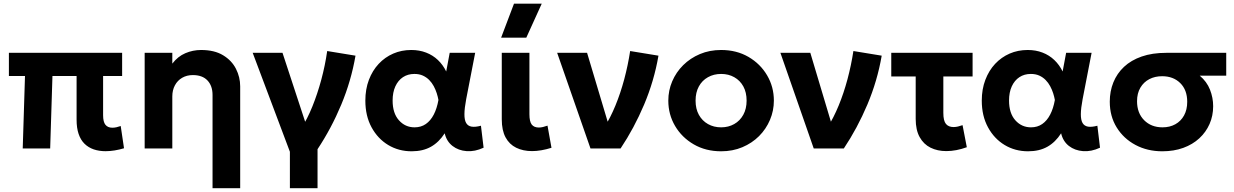

<svg xmlns="http://www.w3.org/2000/svg" viewBox="-20 -784 6517 1014"><path d="M537.5 14.5Q503 14.5 474.8 4.8Q446.5 -5 426.2 -25Q406 -45 395.2 -76.5Q384.5 -108 384.5 -152V-382.5H257L245 0H100L112 -382.5H27V-505H625V-382.5H524.5V-175.5Q524.5 -140 537 -124.8Q549.5 -109.5 573.5 -109.5Q584 -109.5 595.2 -112Q606.5 -114.5 617.5 -118.5L635 -1Q610 6.5 585.2 10.5Q560.5 14.5 537.5 14.5Z M1102.5 210V-282.5Q1102.5 -330.5 1075.8 -359Q1049 -387.5 998.5 -387.5Q966.5 -387.5 942 -373.2Q917.5 -359 903.8 -333.5Q890 -308 890 -274.5V0H744V-505H890V-448Q919 -486 958.8 -503Q998.5 -520 1042 -520Q1112.5 -520 1158.2 -492.2Q1204 -464.5 1226.2 -420.5Q1248.5 -376.5 1248.5 -328V210Z M1511 210V17.5L1314.5 -505H1472L1612 -79L1571 -106Q1603 -155.5 1629.8 -221.8Q1656.5 -288 1676.8 -363Q1697 -438 1708 -514.5L1857.5 -490Q1834.5 -356.5 1782.2 -231.2Q1730 -106 1657 4V210Z M2154 15Q2085.5 15 2030.2 -18.2Q1975 -51.5 1942.2 -111.8Q1909.5 -172 1909.5 -252.5Q1909.5 -313 1928.2 -362.2Q1947 -411.5 1980 -446.8Q2013 -482 2056.8 -501Q2100.5 -520 2152 -520Q2195 -520 2230.5 -506.2Q2266 -492.5 2292.8 -467Q2319.5 -441.5 2336.5 -406.5L2355 -505H2489.5L2442 -260Q2433 -212.5 2432.8 -181.5Q2432.5 -150.5 2441.8 -134.5Q2451 -118.5 2470.5 -115.2Q2490 -112 2520 -120L2534 -4Q2488 17.5 2444.5 14.2Q2401 11 2369.8 -13.2Q2338.5 -37.5 2328.5 -80Q2298.5 -33 2256 -9Q2213.5 15 2154 15ZM2169.5 -111.5Q2203.5 -111.5 2228.8 -129Q2254 -146.5 2270.8 -178.8Q2287.5 -211 2295.5 -256Q2292.5 -273 2286.5 -291.8Q2280.5 -310.5 2270.8 -328.8Q2261 -347 2246.8 -361.5Q2232.5 -376 2213.2 -384.8Q2194 -393.5 2168.5 -393.5Q2134 -393.5 2108.2 -376.5Q2082.5 -359.5 2068 -328Q2053.5 -296.5 2053.5 -253Q2053.5 -186 2086.8 -148.8Q2120 -111.5 2169.5 -111.5Z M2790 14Q2742.5 14 2706.2 -3.8Q2670 -21.5 2650 -58.5Q2630 -95.5 2630 -154V-505H2776V-181Q2776 -142 2788.2 -126.2Q2800.5 -110.5 2826 -110.5Q2836 -110.5 2847.5 -113.2Q2859 -116 2871.5 -120.5L2892.5 -3.5Q2865.5 5 2839.5 9.5Q2813.5 14 2790 14ZM2626.5 -585 2694.5 -764.5H2841L2759.5 -585Z M3098.5 0 2922.5 -505H3080.5L3207 -82L3172 -112.5Q3203.5 -161.5 3230.2 -226.5Q3257 -291.5 3276.8 -365.5Q3296.5 -439.5 3308 -514.5L3457.5 -490Q3434.5 -356.5 3381.8 -231.8Q3329 -107 3257.5 0Z M3788.5 15Q3707 15 3644 -21.5Q3581 -58 3545.2 -118.8Q3509.5 -179.5 3509.5 -252.5Q3509.5 -306 3530 -354.2Q3550.5 -402.5 3588 -439.8Q3625.5 -477 3676.5 -498.5Q3727.5 -520 3788.5 -520Q3870 -520 3932.8 -483.5Q3995.5 -447 4031.2 -386.2Q4067 -325.5 4067 -252.5Q4067 -199.5 4046.5 -151Q4026 -102.5 3988.8 -65.2Q3951.5 -28 3900.5 -6.5Q3849.5 15 3788.5 15ZM3788.5 -111.5Q3827 -111.5 3857.5 -128.8Q3888 -146 3905.5 -177.8Q3923 -209.5 3923 -252.5Q3923 -296 3905.8 -327.5Q3888.5 -359 3858 -376.2Q3827.5 -393.5 3788.5 -393.5Q3749.5 -393.5 3718.8 -376.2Q3688 -359 3670.8 -327.5Q3653.5 -296 3653.5 -252.5Q3653.5 -209 3671 -177.5Q3688.5 -146 3719 -128.8Q3749.5 -111.5 3788.5 -111.5Z M4277.5 0 4101.5 -505H4259.5L4386 -82L4351 -112.5Q4382.5 -161.5 4409.2 -226.5Q4436 -291.5 4455.8 -365.5Q4475.5 -439.5 4487 -514.5L4636.5 -490Q4613.5 -356.5 4560.8 -231.8Q4508 -107 4436.5 0Z M4977.5 14Q4931 14 4894.5 -4Q4858 -22 4837 -59.8Q4816 -97.5 4816 -156V-380H4687V-505H5116.5V-380H4962V-188Q4962 -146 4975.8 -129.5Q4989.5 -113 5016 -113Q5027.5 -113 5039.2 -115.8Q5051 -118.5 5063.5 -123L5086 -6.5Q5058.5 3.5 5031 8.8Q5003.5 14 4977.5 14Z M5409.5 15Q5341 15 5285.8 -18.2Q5230.5 -51.5 5197.8 -111.8Q5165 -172 5165 -252.5Q5165 -313 5183.8 -362.2Q5202.5 -411.5 5235.5 -446.8Q5268.5 -482 5312.2 -501Q5356 -520 5407.5 -520Q5450.5 -520 5486 -506.2Q5521.5 -492.5 5548.2 -467Q5575 -441.5 5592 -406.5L5610.5 -505H5745L5697.5 -260Q5688.5 -212.5 5688.2 -181.5Q5688 -150.5 5697.2 -134.5Q5706.5 -118.5 5726 -115.2Q5745.5 -112 5775.5 -120L5789.5 -4Q5743.5 17.5 5700 14.2Q5656.5 11 5625.2 -13.2Q5594 -37.5 5584 -80Q5554 -33 5511.5 -9Q5469 15 5409.5 15ZM5425 -111.5Q5459 -111.5 5484.2 -129Q5509.5 -146.5 5526.2 -178.8Q5543 -211 5551 -256Q5548 -273 5542 -291.8Q5536 -310.5 5526.2 -328.8Q5516.5 -347 5502.2 -361.5Q5488 -376 5468.8 -384.8Q5449.5 -393.5 5424 -393.5Q5389.5 -393.5 5363.8 -376.5Q5338 -359.5 5323.5 -328Q5309 -296.5 5309 -253Q5309 -186 5342.2 -148.8Q5375.5 -111.5 5425 -111.5Z M6118.5 15Q6039.5 15 5976.8 -18.5Q5914 -52 5877.5 -111Q5841 -170 5841 -247Q5841 -302 5860 -349Q5879 -396 5916.2 -431Q5953.5 -466 6009.5 -485.5Q6065.5 -505 6140 -505H6456V-384.5H6316Q6353.5 -353 6370.2 -310.5Q6387 -268 6387 -223Q6387 -172.5 6368 -129.2Q6349 -86 6313.8 -53.5Q6278.5 -21 6229 -3Q6179.5 15 6118.5 15ZM6119.5 -111.5Q6158 -111.5 6187.2 -127.8Q6216.5 -144 6233.2 -174.2Q6250 -204.5 6250 -246.5Q6250 -309 6213.2 -345.2Q6176.5 -381.5 6117.5 -381.5Q6079.5 -381.5 6049.8 -366Q6020 -350.5 6002.5 -320.8Q5985 -291 5985 -249.5Q5985 -187 6022.5 -149.2Q6060 -111.5 6119.5 -111.5Z"/></svg>

Font: Geologica Thin Roman SemiBold
Style: Regular
Weight: 600
Version: Version 1.010;gftools[0.9.28]